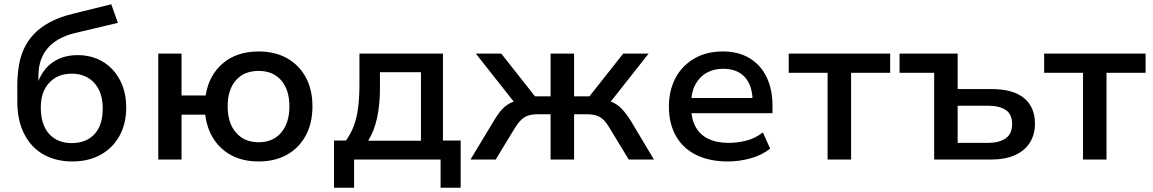

<svg xmlns="http://www.w3.org/2000/svg" viewBox="-20 -747 5400 899"><path d="M319 9Q242 9 184 -23.5Q126 -56 93.5 -119.5Q61 -183 61 -273V-347Q61 -392 67.5 -434.5Q74 -477 90.5 -515Q107 -553 136.5 -585Q166 -617 211.5 -642Q257 -667 323 -683L501 -727L532 -640L330 -592Q245 -571 202.5 -520.5Q160 -470 160 -393V-365H159Q172 -401 197 -429Q222 -457 259 -473Q296 -489 344 -489Q393 -489 434 -472Q475 -455 505.5 -423Q536 -391 553.5 -346Q571 -301 571 -244Q571 -167 539 -110Q507 -53 450.5 -22Q394 9 319 9ZM316 -77Q383 -77 422 -118.5Q461 -160 461 -239Q461 -315 421.5 -358.5Q382 -402 316 -402Q250 -402 210.5 -359.5Q171 -317 171 -245Q171 -163 210 -120Q249 -77 316 -77Z M1191 9Q1120 9 1067 -18Q1014 -45 981.5 -94.5Q949 -144 941 -210H830V0H721V-496H830V-300H943Q958 -395 1023.5 -450.5Q1089 -506 1191 -506Q1268 -506 1324.5 -474Q1381 -442 1412 -384.5Q1443 -327 1443 -249Q1443 -171 1412 -113Q1381 -55 1324.5 -23Q1268 9 1191 9ZM1191 -81Q1258 -81 1296.5 -126Q1335 -171 1335 -249Q1335 -327 1296.5 -371Q1258 -415 1191 -415Q1123 -415 1084.5 -371Q1046 -327 1046 -249Q1046 -171 1085 -126Q1124 -81 1191 -81Z M1544 132V-89H1600Q1624 -123 1637.5 -160Q1651 -197 1657 -244Q1663 -291 1663 -353V-496H2054V-89H2137V132H2043V0H1638V132ZM1704 -88H1951V-409H1759V-331Q1759 -259 1746 -197Q1733 -135 1704 -88Z M2183 0 2291 -179Q2311 -213 2329.5 -233.5Q2348 -254 2370.5 -265Q2393 -276 2424 -279L2403 -249L2208 -496H2327L2485 -296H2558V-496H2668V-296H2740L2898 -496H3017L2822 -249L2802 -279Q2832 -276 2853.5 -265.5Q2875 -255 2894 -234.5Q2913 -214 2935 -179L3042 0H2924L2834 -148Q2820 -172 2805.5 -186Q2791 -200 2772.5 -206Q2754 -212 2727 -212H2668V0H2558V-212H2499Q2472 -212 2453.5 -206Q2435 -200 2420.5 -186Q2406 -172 2391 -148L2301 0Z M3389 9Q3302 9 3240 -21.5Q3178 -52 3145 -110Q3112 -168 3112 -248Q3112 -323 3142.5 -381Q3173 -439 3230 -472.5Q3287 -506 3364 -506Q3437 -506 3489 -475Q3541 -444 3569 -387Q3597 -330 3597 -251V-217H3197V-288H3522L3504 -270Q3504 -346 3468 -385.5Q3432 -425 3366 -425Q3321 -425 3287.5 -405.5Q3254 -386 3235 -349.5Q3216 -313 3216 -261V-250Q3216 -192 3236.5 -154Q3257 -116 3296.5 -97Q3336 -78 3392 -78Q3433 -78 3474.5 -88.5Q3516 -99 3552 -127L3586 -51Q3547 -20 3494 -5.5Q3441 9 3389 9Z M3855 0V-406H3673V-496H4148V-406H3965V0Z M4354 0V-406H4192V-496H4464V-330H4623Q4723 -330 4774.5 -288Q4826 -246 4826 -167Q4826 -117 4802 -79Q4778 -41 4732 -20.5Q4686 0 4623 0ZM4464 -78H4607Q4658 -78 4688.5 -99Q4719 -120 4719 -166Q4719 -213 4688.5 -232.5Q4658 -252 4607 -252H4464Z M5051 0V-406H4869V-496H5344V-406H5161V0Z"/></svg>

Font: Nunito Sans 8pt SemiBold
Style: Regular
Weight: 600
Version: Version 3.101;gftools[0.9.27]